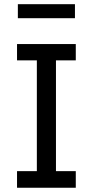

<svg xmlns="http://www.w3.org/2000/svg" viewBox="-20 -883 441 903"><path d="M336.4 0H60.1V-78.1H153.3V-599.1H60.1V-675.8H336.4V-599.1H243.2V-78.1H336.4ZM332.5 -797.4H64V-863.3H332.5Z"/></svg>

Font: Cadman
Style: Regular
Weight: 400
Designer: Paul James MIller
Foundry: High-Logic / Made with FontCreator
Version: Version 2.114;March 28, 2021;FontCreator 13.0.0.2683 64-bit